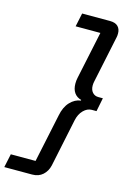

<svg xmlns="http://www.w3.org/2000/svg" viewBox="-196 -860 735 1094"><g transform="rotate(15 171.5 -313.0)"><path d="M374 -736Q374 -722 372 -714L314 -438Q311 -425 311 -413Q311 -387 324.5 -372Q338 -357 359 -357H386L370 -277H342Q316 -277 293.5 -254.5Q271 -232 263 -194L204 88Q196 123 171.5 145Q147 167 109 167H-55L-38 87H108L168 -197Q178 -249 206 -278.5Q234 -308 269 -312V-316Q242 -323 227.5 -344Q213 -365 213 -398Q213 -417 217 -434L276 -713H130L147 -793H311Q343 -793 358.5 -777.5Q374 -762 374 -736Z"/></g></svg>

Font: Mona Sans Medium
Style: Italic
Weight: 500
Italic angle: -11.7°
Designer: Deni Anggara
Foundry: GitHub
Version: Version 2.000